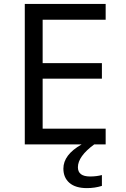

<svg xmlns="http://www.w3.org/2000/svg" viewBox="-20 -734 640 976"><path d="M517.1 0H106V-713.9H517.1V-633.8H196.8V-413.1H498V-334H196.8V-80.1H517.1ZM498 155.8V210.9Q462.4 222.2 421.9 222.2Q363.8 222.2 333 195.6Q302.2 168.9 302.2 123Q302.2 52.7 395 0H459Q376 61 376 116.2Q376 163.1 438 163.1Q470.2 163.1 498 155.8Z"/></svg>

Font: Apple Sans Adjectives
Style: Regular
Weight: 400
Monospace: yes
Foundry: Apple Sans Adjectives
Version: Version 0.01